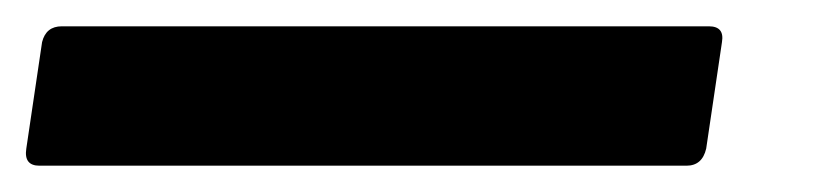

<svg xmlns="http://www.w3.org/2000/svg" viewBox="-63 35 619 146"><path d="M-33 161Q-45 161 -43 148L-31 67Q-28 55 -16 55H476Q488 55 486 67L474 148Q471 161 459 161Z"/></svg>

Font: Sofia Sans ExtraBold
Style: Italic
Weight: 800
Italic angle: -9°
Designer: Botio Nikoltchev, Ani Petrova
Foundry: lettersoup
Version: Version 4.100; ttfautohint (v1.8.4.7-5d5b)